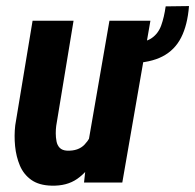

<svg xmlns="http://www.w3.org/2000/svg" viewBox="-20 -596 637 627"><path d="M521 -575.2 597.2 -576.2Q592.3 -514.2 571.5 -473.4Q550.8 -432.6 511 -411.9Q471.2 -391.1 408.2 -389.6L415 -456.1Q454.6 -457 475.8 -471.9Q497.1 -486.8 506.6 -513.4Q516.1 -540 521 -575.2ZM269 -133.8 337.4 -528.3H471.2L379.4 0H254.4ZM298.8 -237.8 331.1 -238.8Q326.7 -198.7 316.4 -155Q306.2 -111.3 285.9 -73.2Q265.6 -35.2 231.9 -11.7Q198.2 11.7 148.4 10.3Q107.4 9.3 82.3 -8.5Q57.1 -26.4 44.9 -55.4Q32.7 -84.5 29.3 -118.7Q25.9 -152.8 29.8 -187L86.4 -528.3H220.2L163.6 -185.1Q162.1 -173.8 162.1 -160.4Q162.1 -147 164.6 -134.3Q167 -121.6 175 -113.3Q183.1 -105 198.7 -104Q235.8 -102.5 256.1 -123.8Q276.4 -145 285.9 -176.8Q295.4 -208.5 298.8 -237.8Z"/></svg>

Font: Roboto Condensed
Style: Bold Italic
Weight: 700
Italic angle: -12°
Designer: Christian Robertson
Foundry: Google
Version: Version 3.0